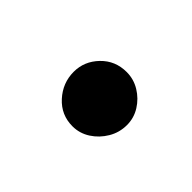

<svg xmlns="http://www.w3.org/2000/svg" viewBox="-37 -777 489 489"><g transform="rotate(45 208.0 -532.0)"><path d="M219.5 -435Q178.5 -435 151 -465.2Q123.5 -495.5 123.5 -535.5Q123.5 -573.5 151 -602Q178.5 -630.5 219.5 -630.5Q245 -630.5 266.8 -617.2Q288.5 -604 302 -582.5Q315.5 -561 315.5 -535.5Q315.5 -508.5 302 -485.8Q288.5 -463 266.8 -449Q245 -435 219.5 -435Z"/></g></svg>

Font: Edu SA Hand
Style: Regular
Weight: 400
Designer: Tina and Corey Anderson, Eben Sorkin, Mirko Velimirovic
Foundry: Google for Education
Version: Version 2.000